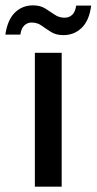

<svg xmlns="http://www.w3.org/2000/svg" viewBox="-62 -696 360 716"><path d="M68 0V-499H168V0ZM174 -565Q147 -565 128 -577Q109 -589 93 -600.5Q77 -612 56 -612Q40 -612 28.5 -601Q17 -590 14 -567H-42Q-34 -622 -6.5 -649Q21 -676 61 -676Q88 -676 106.5 -664.5Q125 -653 141.5 -641.5Q158 -630 179 -630Q196 -630 207.5 -641Q219 -652 222 -675H278Q271 -620 243 -592.5Q215 -565 174 -565Z"/></svg>

Font: DM Sans 20pt Medium
Style: Regular
Weight: 500
Version: Version 4.004;gftools[0.9.30]